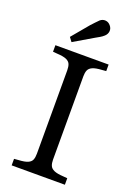

<svg xmlns="http://www.w3.org/2000/svg" viewBox="-171 -986 735 1051"><g transform="rotate(20 196.0 -460.5)"><path d="M41 0V-38L65 -40Q103 -42 120.5 -50Q138 -58 143.5 -72Q149 -86 149 -107V-593Q149 -614 143.5 -628Q138 -642 120.5 -650Q103 -658 65 -660L41 -662V-700H351V-662L327 -660Q291 -658 273 -650Q255 -642 249 -628Q243 -614 243 -593V-107Q243 -86 249 -72Q255 -58 273 -50Q291 -42 327 -40L351 -38V0ZM118 -746 100 -770 182 -868Q193 -880 202.5 -890Q212 -900 222 -910Q236 -922 253.5 -920.5Q271 -919 283 -904Q295 -890 293.5 -873Q292 -856 278 -843Q267 -833 255.5 -826.5Q244 -820 230 -812Z"/></g></svg>

Font: Hedvig Letters Serif
Style: Regular
Weight: 400
Designer: Alexander Örn & Tor Weibull
Foundry: Kanon Foundry
Version: Version 1.000